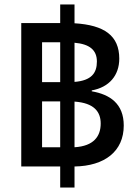

<svg xmlns="http://www.w3.org/2000/svg" viewBox="-20 -780 623 858"><path d="M533 -219C533 -317 471 -358 390 -372V-376C468 -390 513 -443 513 -518C513 -620 447 -668 313 -676V-760H249V-677H75V-36H249V58H313V-36C448 -38 533 -104 533 -219ZM168 -591H249V-413H168ZM413 -505C413 -453 388 -420 313 -414V-589C381 -583 413 -556 413 -505ZM168 -122V-327H249V-122ZM313 -122V-326C400 -320 430 -281 430 -228C430 -171 399 -127 313 -122Z"/></svg>

Font: Noto Sans Thai Medium
Style: Regular
Weight: 500
Designer: Monotype Design Team
Foundry: Monotype Imaging Inc.
Version: Version 1.901